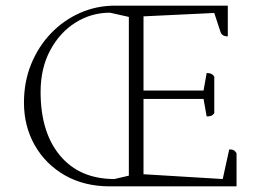

<svg xmlns="http://www.w3.org/2000/svg" viewBox="-20 -661 924 681"><path d="M370 0Q279 0 210.5 -39Q142 -78 103.5 -145.5Q65 -213 65 -297Q65 -371 90.5 -433.5Q116 -496 160.5 -542.5Q205 -589 263.5 -615Q322 -641 388 -641L370 -616Q304 -616 248 -581Q192 -546 158 -482.5Q124 -419 124 -335Q124 -191 193.5 -108.5Q263 -26 386 -26ZM370 0Q370 -22 386 -26L437 -38V-601L370 -616Q370 -628 373.5 -633Q377 -638 388 -641H788V-532Q767 -532 762 -548L740 -615L489 -603V-340H702L713 -402Q722 -402 728.5 -399.5Q735 -397 740 -389V-260Q735 -252 728 -250Q721 -248 713 -248L702 -310H489V-43L770 -26L793 -131Q806 -131 811 -127Q816 -123 819 -117V0Z"/></svg>

Font: Petrona ExtraLight
Style: Regular
Weight: 200
Designer: Ringo R. Seeber
Foundry: Ringo R. Seeber
Version: Version 2.001; ttfautohint (v1.8.3)